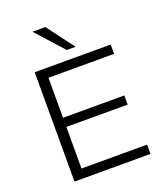

<svg xmlns="http://www.w3.org/2000/svg" viewBox="-166 -1052 1000 1163"><g transform="rotate(-20 334.0 -470.0)"><path d="M111 0V-705H601V-645H178V-387H573V-328H178V-60H601V0ZM340 -765 182 -940H265L397 -765Z"/></g></svg>

Font: Nunito Sans 10pt SemiExpanded Light
Style: Regular
Weight: 300
Width: 6
Designer: Vernon Adams
Foundry: Vernon Adams
Version: Version 3.101;gftools[0.9.27]